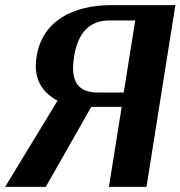

<svg xmlns="http://www.w3.org/2000/svg" viewBox="-34 -731 706 751"><path d="M-14 0H145L323 -313H442L392 0H539L652 -711H404C250 -711 131 -649 109 -509C95 -422 131 -370 191 -337ZM256 -511C271 -604 317 -651 394 -651H495L450 -369H349C271 -369 240 -412 256 -511Z"/></svg>

Font: Aerodynamic
Style: Obl
Weight: 500
Designer: Google
Version: Version 2.000980; 2014